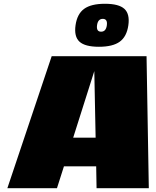

<svg xmlns="http://www.w3.org/2000/svg" viewBox="-20 -998 829 1018"><path d="M493 0H492L490 -116H319L282 0H19L254 -700H757L769 0ZM480 -621 368 -268H487ZM426 -951Q463 -978 536.5 -978Q610 -978 639.5 -951Q669 -924 660.5 -864Q652 -804 615 -777Q578 -750 504.5 -750Q431 -750 401.5 -777Q372 -804 380.5 -864Q389 -924 426 -951ZM494.5 -864Q490 -830 516 -830Q542 -830 546.5 -864Q551 -898 525 -898Q499 -898 494.5 -864Z"/></svg>

Font: Fivo Sans Modern ExtBlk
Style: Regular
Weight: 900
Designer: Alexander Slobzheninov
Foundry: Alexander Slobzheninov
Version: 1.0